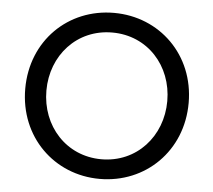

<svg xmlns="http://www.w3.org/2000/svg" viewBox="-54 -815 985 886"><g transform="rotate(5 439.0 -372.5)"><path d="M439 12C651 12 818 -150 818 -373C818 -595 651 -757 439 -757C227 -757 61 -596 61 -373C61 -150 228 12 439 12ZM159 -373C159 -536 275 -666 439 -666C603 -666 719 -536 719 -373C719 -209 602 -79 439 -79C276 -79 159 -209 159 -373Z"/></g></svg>

Font: Mluvka Medium
Style: Regular
Weight: 500
Designer: Modified by Jiří Krblich, Original typeface by Gumpita Rahayu
Foundry: Gumpita Rahayu & Jiří Krblich
Version: Version 2.000;Glyphs 3.1.1 (3134)